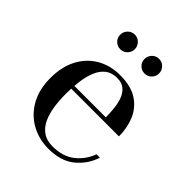

<svg xmlns="http://www.w3.org/2000/svg" viewBox="-186 -769 895 895"><g transform="rotate(45 262.0 -321.0)"><path d="M278.5 10Q215 10 163.5 -18.8Q112 -47.5 81.8 -101.2Q51.5 -155 51.5 -230Q51.5 -305 80 -358.5Q108.5 -412 158.5 -440.8Q208.5 -469.5 272.5 -469.5Q345 -469.5 388.2 -440.8Q431.5 -412 450.8 -365Q470 -318 470 -263.5H119V-283H364Q364 -308 361.2 -337Q358.5 -366 349.8 -391.8Q341 -417.5 322.5 -434Q304 -450.5 272.5 -450.5Q236.5 -450.5 213.5 -432.5Q190.5 -414.5 177.8 -383.2Q165 -352 159.8 -312.5Q154.5 -273 154.5 -230Q154.5 -187 160.2 -147.8Q166 -108.5 180.2 -77.8Q194.5 -47 219.8 -29.2Q245 -11.5 284 -11.5Q351 -11.5 393.8 -45.2Q436.5 -79 455 -130.5H477.5Q458 -70 409 -30Q360 10 278.5 10ZM347 -555Q327 -555 313 -569Q299 -583 299 -603Q299 -623 313 -637.2Q327 -651.5 347 -651.5Q367 -651.5 381 -637.2Q395 -623 395 -603Q395 -583 381 -569Q367 -555 347 -555ZM187 -555Q167 -555 153 -569Q139 -583 139 -603Q139 -623 153 -637.2Q167 -651.5 187 -651.5Q207 -651.5 221 -637.2Q235 -623 235 -603Q235 -583 221 -569Q207 -555 187 -555Z"/></g></svg>

Font: Bodoni Moda SC 11pt
Style: Regular
Weight: 400
Version: Version 2.005